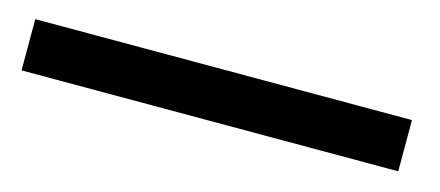

<svg xmlns="http://www.w3.org/2000/svg" viewBox="-24 -903 589 257"><g transform="rotate(15 270.0 -774.5)"><path d="M527 -739H5V-810H527Z"/></g></svg>

Font: MM Taunggyi
Style: Regular
Weight: 400
Designer: Khon Soe Zaw Thu
Version: Version 1.00 July 18, 2016, initial release